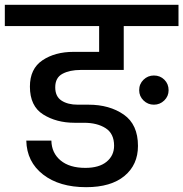

<svg xmlns="http://www.w3.org/2000/svg" viewBox="-44 -760 760 796"><path d="M696 -740V-652H469V-470H290Q245 -470 215 -454Q185 -438 185 -398Q185 -360 211 -343Q237 -326 278 -326H323Q410 -326 469 -285Q528 -244 528 -155Q528 -77 472 -30.5Q416 16 313 16Q202 16 134.5 -36.5Q67 -89 65 -177H169Q170 -126 207 -95Q244 -64 310 -64Q367 -64 398 -89.5Q429 -115 429 -156Q429 -206 394 -228.5Q359 -251 304 -251H265Q190 -251 135 -285.5Q80 -320 80 -401Q80 -475 132 -510Q184 -545 261 -545H367V-652H-24V-740ZM594 -447Q620 -447 637.5 -429.5Q655 -412 655 -386Q655 -361 637 -343.5Q619 -326 594 -326Q569 -326 551 -343.5Q533 -361 533 -386Q533 -412 551 -429.5Q569 -447 594 -447Z"/></svg>

Font: A Bank Premium Med
Style: Regular
Weight: 500
Designer: Ninad Kale (Devanagari), Jonny Pinhorn (Latin), Htun Naung (Myanmar)
Foundry: Indian Type Foundry
Version: 4.004